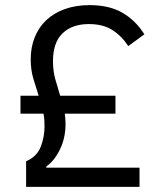

<svg xmlns="http://www.w3.org/2000/svg" viewBox="-20 -730 635 750"><path d="M82 0V-100Q124 -118 139 -156.5Q154 -195 154 -237Q154 -250 153 -262.5Q152 -275 150 -286H60V-356H131Q120 -390 110 -423.5Q100 -457 100 -499Q100 -545 115.5 -584Q131 -623 160.5 -651Q190 -679 233 -694.5Q276 -710 330 -710Q407 -710 458.5 -680Q510 -650 544 -596L481 -550Q455 -590 418.5 -613Q382 -636 327 -636Q262 -636 224.5 -600Q187 -564 187 -491Q187 -453 196 -420.5Q205 -388 215 -356H431V-286H233Q236 -266 236 -246Q236 -190 213.5 -145Q191 -100 161 -80V-75H525V0Z"/></svg>

Font: IBM Plex Sans Hebrew
Style: Regular
Weight: 400
Designer: Mike Abbink, Paul van der Laan, Pieter van Rosmalen, Yanek Iontef
Foundry: Bold Monday
Version: Version 1.2